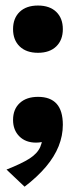

<svg xmlns="http://www.w3.org/2000/svg" viewBox="-20 -518 277 700"><path d="M69.6 162.6 3.7 100.2Q59 78.4 87.6 60.1Q116.3 41.7 126.7 17.9Q137 -5.8 137 -44L180.6 -31.3Q169 -15.9 151.4 -6.9Q133.7 2 111.6 2Q73.4 2 50.5 -20.9Q27.6 -43.9 27.6 -80.7Q27.6 -119.7 52 -142.3Q76.3 -164.9 118.8 -164.9Q163.8 -164.9 186.5 -139.6Q209.1 -114.3 209.1 -63Q209.1 -23.3 193.8 15Q178.4 53.4 147.4 90.1Q116.5 126.8 69.6 162.6ZM118.4 -325.5Q75.9 -325.5 51.7 -348.8Q27.6 -372.1 27.6 -411.7Q27.6 -451.5 51.7 -474.7Q75.9 -497.8 118.4 -497.8Q161.1 -497.8 185.1 -474.7Q209.1 -451.5 209.1 -411.7Q209.1 -372.1 185.1 -348.8Q161.1 -325.5 118.4 -325.5Z"/></svg>

Font: Sutasoma
Style: Regular
Weight: 400
Designer: Izhar Fathurrohim, Akbar Rohmanto, Arusyal Khofiqoini
Foundry: Kiwari Kolektiv
Version: Version 1.102